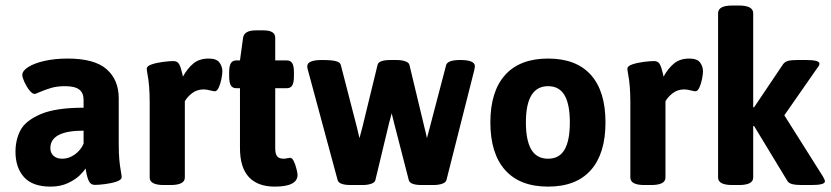

<svg xmlns="http://www.w3.org/2000/svg" viewBox="-20 -675 3040 702"><path d="M36.6 -120.1Q36.6 -163.6 54.7 -198.5Q72.8 -233.4 127.9 -257.3Q183.1 -281.2 285.6 -281.2V-310.1Q285.6 -335.4 269.5 -347.7Q253.4 -359.9 218.3 -359.9Q189 -359.9 168 -353.8Q147 -347.7 122.6 -337.4Q109.9 -331.5 106.9 -331.5Q98.1 -331.5 87.6 -344.7Q77.1 -357.9 69.3 -375Q61.5 -392.1 61.5 -400.9Q61.5 -416 83.3 -429.9Q105 -443.8 143.1 -452.4Q181.2 -460.9 227.5 -460.9Q325.2 -460.9 369.6 -422.1Q414.1 -383.3 414.1 -315.9V-153.3Q414.1 -112.8 416.3 -90.3Q418.5 -67.9 422.4 -45.9Q424.8 -32.7 424.8 -27.3Q424.8 -17.6 406.5 -11.2Q388.2 -4.9 364.7 -2Q341.3 1 327.1 1Q312 1 305.4 -12Q298.8 -24.9 294.9 -47.4Q294.4 -50.3 293.9 -53.2Q293.5 -56.2 292.5 -59.1Q287.6 -49.8 271.7 -34.2Q255.9 -18.6 228.5 -5.6Q201.2 7.3 165 7.3Q98.6 7.3 67.6 -27.6Q36.6 -62.5 36.6 -120.1ZM285.6 -149.4V-197.3Q164.1 -197.3 164.1 -133.3Q164.1 -116.2 175.5 -105.5Q187 -94.7 207.5 -94.7Q231.9 -94.7 253.4 -110.1Q274.9 -125.5 285.6 -149.4Z M527.3 -25.9V-301.3Q527.3 -363.8 519 -405.3Q516.6 -418.5 516.6 -423.8Q516.6 -433.6 534.9 -439.7Q553.2 -445.8 576.4 -448.7Q599.6 -451.7 613.8 -451.7Q628.9 -451.7 635 -440.4Q641.1 -429.2 646 -407.7L648.9 -395Q665.5 -425.3 687.3 -443.1Q709 -460.9 743.2 -460.9Q771.5 -460.9 782.2 -446.5Q793 -432.1 793 -414.1Q793 -404.3 789.6 -386.5Q786.1 -368.7 779.8 -355Q773.4 -341.3 765.6 -341.3Q760.3 -341.3 749.5 -344.2Q734.9 -348.1 724.6 -348.1Q700.7 -348.1 682.9 -334.7Q665 -321.3 655.8 -304.7V-25.9Q655.8 1.5 603 1.5H579.1Q527.3 1.5 527.3 -25.9Z M857.4 -133.8V-352.5H843.8Q830.1 -352.5 824 -362.8Q817.9 -373 817.9 -396V-410.6Q817.9 -433.6 824 -443.8Q830.1 -454.1 843.8 -454.1H857.4L868.7 -536.6Q872.6 -564 915.5 -564H942.9Q965.3 -564 975.8 -557.1Q986.3 -550.3 986.3 -536.6V-454.1H1028.8Q1042.5 -454.1 1048.6 -443.8Q1054.7 -433.6 1054.7 -410.6V-396Q1054.7 -373 1048.6 -362.8Q1042.5 -352.5 1028.8 -352.5H986.3V-132.3Q986.3 -112.3 993.4 -103.5Q1000.5 -94.7 1017.1 -94.7Q1022 -94.7 1030.3 -96.4Q1038.6 -98.1 1040.5 -98.1Q1048.3 -98.1 1054.4 -85.2Q1060.5 -72.3 1064.2 -56.6Q1067.9 -41 1067.9 -35.6Q1067.9 7.3 984.4 7.3Q922.4 7.3 889.9 -27.6Q857.4 -62.5 857.4 -133.8Z M1214.4 -16.6 1105.5 -419.9Q1103.5 -425.8 1103.5 -433.1Q1103.5 -455.6 1157.7 -455.6Q1192.9 -455.6 1208.3 -451.4Q1223.6 -447.3 1226.1 -437.5L1285.2 -208.5Q1287.1 -201.7 1290 -188L1294.4 -169.9Q1299.8 -191.9 1305.2 -210.9L1360.4 -437.5Q1363.8 -455.6 1408.7 -455.6H1429.2Q1448.7 -455.6 1461.9 -450.9Q1475.1 -446.3 1477.1 -437.5L1532.7 -205.6Q1533.2 -201.7 1536.6 -189.9L1541 -169.9L1551.3 -208.5L1611.3 -437.5Q1617.2 -455.6 1662.6 -455.6Q1716.3 -455.6 1716.3 -433.1Q1716.3 -431.6 1714.4 -419.9L1612.3 -16.6Q1609.9 -7.8 1596.7 -3.2Q1583.5 1.5 1564.5 1.5H1522Q1479 1.5 1474.6 -16.6L1421.4 -223.1Q1418 -235.4 1412.1 -260.7L1401.9 -222.2L1352.5 -16.6Q1350.6 -7.8 1337.4 -3.2Q1324.2 1.5 1305.2 1.5H1262.7Q1219.2 1.5 1214.4 -16.6Z M1772.9 -227.5Q1772.9 -340.8 1826.9 -400.9Q1880.9 -460.9 1983.9 -460.9Q2086.9 -460.9 2140.4 -401.1Q2193.8 -341.3 2193.8 -227.5Q2193.8 -113.8 2140.4 -53.2Q2086.9 7.3 1983.9 7.3Q1880.9 7.3 1826.9 -53.2Q1772.9 -113.8 1772.9 -227.5ZM2063.5 -227.5Q2063.5 -293.5 2044.2 -326.7Q2024.9 -359.9 1983.9 -359.9Q1902.8 -359.9 1902.8 -227.5Q1902.8 -161.6 1922.6 -128.2Q1942.4 -94.7 1983.9 -94.7Q2024.9 -94.7 2044.2 -127.9Q2063.5 -161.1 2063.5 -227.5Z M2284.7 -25.9V-301.3Q2284.7 -363.8 2276.4 -405.3Q2273.9 -418.5 2273.9 -423.8Q2273.9 -433.6 2292.2 -439.7Q2310.5 -445.8 2333.7 -448.7Q2356.9 -451.7 2371.1 -451.7Q2386.2 -451.7 2392.3 -440.4Q2398.4 -429.2 2403.3 -407.7L2406.2 -395Q2422.9 -425.3 2444.6 -443.1Q2466.3 -460.9 2500.5 -460.9Q2528.8 -460.9 2539.6 -446.5Q2550.3 -432.1 2550.3 -414.1Q2550.3 -404.3 2546.9 -386.5Q2543.5 -368.7 2537.1 -355Q2530.8 -341.3 2522.9 -341.3Q2517.6 -341.3 2506.8 -344.2Q2492.2 -348.1 2481.9 -348.1Q2458 -348.1 2440.2 -334.7Q2422.4 -321.3 2413.1 -304.7V-25.9Q2413.1 1.5 2360.4 1.5H2336.4Q2284.7 1.5 2284.7 -25.9Z M2605.5 -25.9V-626.5Q2605.5 -640.6 2618.2 -647.7Q2630.9 -654.8 2657.7 -654.8H2681.6Q2733.9 -654.8 2733.9 -626.5V-283.2L2736.8 -282.2L2842.3 -439Q2849.1 -449.2 2861.3 -452.4Q2873.5 -455.6 2895 -455.6H2927.2Q2976.1 -455.6 2976.1 -442.4Q2976.1 -435.5 2967.8 -425.8L2847.7 -253.4L2988.8 -29.8Q2996.1 -17.6 2996.1 -11.7Q2996.1 1.5 2946.3 1.5H2910.2Q2889.2 1.5 2876 -2Q2862.8 -5.4 2857.9 -15.1L2736.8 -214.8L2733.9 -213.4V-25.9Q2733.9 1.5 2681.6 1.5H2657.7Q2605.5 1.5 2605.5 -25.9Z"/></svg>

Font: Jaldi
Style: Bold
Weight: 400
Designer: Pablo Cosgaya and Nicolas Silva
Foundry: Omnibus-Type
Version: Version 1.007